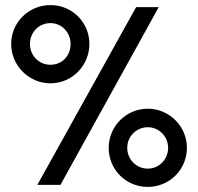

<svg xmlns="http://www.w3.org/2000/svg" viewBox="-20 -728 779 756"><path d="M127 0H218L605 -700H516ZM24 -555C24 -470 93 -400 179 -400C264 -400 332 -470 332 -555C332 -640 264 -708 179 -708C93 -708 24 -640 24 -555ZM98 -555C98 -600 132 -637 179 -637C223 -637 258 -600 258 -555C258 -508 224 -473 179 -473C132 -473 98 -510 98 -555ZM408 -146C408 -60 476 8 562 8C647 8 716 -60 716 -146C716 -230 647 -300 562 -300C476 -300 408 -230 408 -146ZM481 -146C481 -191 517 -227 562 -227C606 -227 642 -191 642 -146C642 -101 607 -64 562 -64C517 -64 481 -100 481 -146Z"/></svg>

Font: Vanilla Cream
Style: Bold
Weight: 700
Designer: Jeremy Tribby, Jinavaṁso
Foundry: Tribby Type
Version: Version 1.422;Glyphs 3.1.2 (3151)